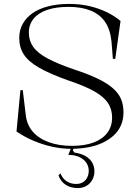

<svg xmlns="http://www.w3.org/2000/svg" viewBox="-20 -743 707 978"><path d="M341 15Q295 15 246.5 4.5Q198 -6 152 -25.5Q106 -45 64 -73L84 -284H96L111 -159Q116 -109 146 -73.5Q176 -38 228 -19Q280 0 346 0Q411 0 456.5 -17Q502 -34 526.5 -66.5Q551 -99 551 -144Q551 -187 529.5 -219Q508 -251 459 -278.5Q410 -306 326 -334Q233 -367 178.5 -398.5Q124 -430 101 -466Q78 -502 78 -550Q78 -589 95.5 -621Q113 -653 146 -676Q179 -699 226.5 -711Q274 -723 333 -723Q389 -723 437 -711.5Q485 -700 525 -680.5Q565 -661 594 -636L567 -443H555L548 -531Q542 -592 515.5 -631Q489 -670 442 -689Q395 -708 329 -708Q265 -708 220 -692.5Q175 -677 151 -647.5Q127 -618 127 -577Q127 -536 149 -504.5Q171 -473 222 -445.5Q273 -418 361 -388Q431 -365 478.5 -342Q526 -319 555 -293.5Q584 -268 596.5 -238.5Q609 -209 609 -171Q609 -134 596 -104.5Q583 -75 559 -53Q535 -31 502 -15.5Q469 0 428 7.5Q387 15 341 15ZM376 215Q341 215 315 198.5Q289 182 278 150L288 140Q298 166 319 180Q340 194 368 194Q388 194 402 185.5Q416 177 424 161.5Q432 146 432 127Q432 111 425.5 96.5Q419 82 405.5 70.5Q392 59 372.5 52.5Q353 46 328 46L346 0H360L351 23L359 34Q393 39 415.5 52Q438 65 449.5 85Q461 105 461 130Q461 153 450.5 172.5Q440 192 421 203.5Q402 215 376 215Z"/></svg>

Font: Kalnia Light
Style: Regular
Weight: 300
Designer: Frida Medrano
Foundry: Frida Medrano
Version: Version 1.105